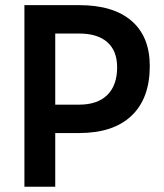

<svg xmlns="http://www.w3.org/2000/svg" viewBox="-20 -713 626 733"><path d="M73.2 0V-693.4H282.2Q412.6 -693.4 482.2 -633.3Q551.8 -573.2 551.8 -460.9Q551.8 -337.4 482.2 -271.2Q412.6 -205.1 282.2 -205.1H190.9V0ZM190.9 -313.5H282.2Q352.5 -313.5 389.9 -350.6Q427.2 -387.7 427.2 -456.1Q427.2 -518.6 389.9 -551.8Q352.5 -585 282.2 -585H190.9Z"/></svg>

Font: Cascadia Mono PL SemiBold
Style: Regular
Weight: 600
Monospace: yes
Designer: Aaron Bell
Foundry: Saja Typeworks
Version: Version 2404.023; ttfautohint (v1.8.4)